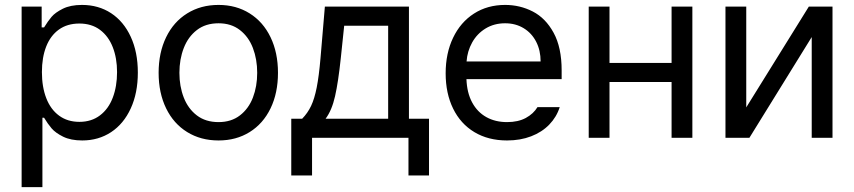

<svg xmlns="http://www.w3.org/2000/svg" viewBox="-20 -557 3452 776"><path d="M67.4 -530.3H148.4V-446.3H158.2Q173.8 -471.7 188.5 -489Q203.1 -506.3 233.9 -521.7Q264.6 -537.1 311.5 -537.1Q377.9 -537.1 429 -503.7Q480 -470.2 508.5 -408.2Q537.1 -346.2 537.1 -263.7Q537.1 -181.2 508.5 -118.9Q480 -56.6 429 -22.9Q377.9 10.7 312.5 10.7Q266.1 10.7 235.1 -4.6Q204.1 -20 188.5 -38.3Q172.9 -56.6 158.2 -81.1H151.4V199.2H67.4ZM300.8 -64.5Q349.6 -64.5 384 -90.6Q418.5 -116.7 435.8 -162.4Q453.1 -208 453.1 -265.6Q453.1 -321.8 435.8 -366.2Q418.5 -410.6 384.3 -436.3Q350.1 -461.9 300.8 -461.9Q252 -461.9 218 -437.5Q184.1 -413.1 166.7 -368.9Q149.4 -324.7 149.4 -265.6Q149.4 -205.6 167 -160.2Q184.6 -114.7 218.8 -89.6Q252.9 -64.5 300.8 -64.5Z M621.1 -262.7Q621.1 -344.2 651.4 -406.5Q681.6 -468.8 736.6 -502.9Q791.5 -537.1 863.3 -537.1Q934.6 -537.1 989 -502.9Q1043.5 -468.8 1073.5 -406.5Q1103.5 -344.2 1103.5 -262.7Q1103.5 -181.2 1073.5 -119.1Q1043.5 -57.1 989 -23.2Q934.6 10.7 863.3 10.7Q791.5 10.7 736.6 -23.2Q681.6 -57.1 651.4 -119.1Q621.1 -181.2 621.1 -262.7ZM1019.5 -262.7Q1019.5 -317.4 1002.2 -362.8Q984.9 -408.2 949.7 -435.5Q914.6 -462.9 863.3 -462.9Q811 -462.9 775.6 -435.5Q740.2 -408.2 722.7 -362.8Q705.1 -317.4 705.1 -262.7Q705.1 -208 722.7 -162.8Q740.2 -117.7 775.6 -90.6Q811 -63.5 863.3 -63.5Q914.6 -63.5 949.7 -90.6Q984.9 -117.7 1002.2 -162.8Q1019.5 -208 1019.5 -262.7Z M1157.2 -77.1H1201.2Q1223.6 -100.1 1237.3 -128.9Q1251 -157.7 1260 -203.1Q1269 -248.5 1275.4 -322.3L1293 -530.3H1632.8V-77.1H1713.9V152.3H1630.9V0H1241.2V152.3H1157.2ZM1548.8 -77.1V-453.1H1371.1L1357.4 -322.3Q1347.2 -225.6 1334.2 -168.2Q1321.3 -110.8 1295.9 -77.1Z M1781.2 -260.7Q1781.2 -341.8 1811.3 -404.5Q1841.3 -467.3 1895.8 -502.2Q1950.2 -537.1 2021.5 -537.1Q2081.5 -537.1 2133.3 -510.5Q2185.1 -483.9 2217.5 -424.6Q2250 -365.2 2250 -272.5V-237.3H1865.2Q1867.2 -182.1 1888.2 -143.1Q1909.2 -104 1945.6 -83.7Q1981.9 -63.5 2029.3 -63.5Q2074.2 -63.5 2105.2 -80.3Q2136.2 -97.2 2152.3 -124H2242.2Q2229.5 -84 2200 -53.5Q2170.4 -22.9 2126.7 -6.1Q2083 10.7 2029.3 10.7Q1953.6 10.7 1897.5 -22.9Q1841.3 -56.6 1811.3 -118.2Q1781.2 -179.7 1781.2 -260.7ZM2165 -308.6Q2165 -353 2147.2 -387.9Q2129.4 -422.9 2096.7 -442.9Q2064 -462.9 2021.5 -462.9Q1977.1 -462.9 1942.6 -441.9Q1908.2 -420.9 1888.4 -385.5Q1868.7 -350.1 1865.7 -308.6Z M2443.4 -302.7H2694.3V-530.3H2778.3V0H2694.3V-225.6H2443.4V0H2359.4V-530.3H2443.4Z M3249 -530.3H3344.7V0H3260.7V-407.2L3008.8 0H2912.1V-530.3H2996.1V-123Z"/></svg>

Font: Pretendard GOV
Style: Regular
Weight: 400
Designer: Base glyphs from Inter by Rasmus Andersson; Hangeul glyphs from Noto Sans CJK(Source Han Sans) by Jang Soo-young and Kan
Foundry: Kil Hyung-jin
Version: Version 1.309